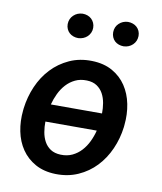

<svg xmlns="http://www.w3.org/2000/svg" viewBox="-85 -816 756 895"><g transform="rotate(10 293.5 -369.0)"><path d="M39.6 -265.6Q46.4 -320.3 68.1 -370.4Q89.8 -420.4 125.2 -458Q160.6 -495.6 208.7 -517.6Q256.8 -539.6 315.9 -538.1Q372.1 -536.6 412.4 -513.9Q452.6 -491.2 477.3 -454.1Q502 -417 511.5 -369.4Q521 -321.8 515.6 -270.5L514.6 -259.8Q507.8 -205.1 485.8 -155.5Q463.9 -106 428.5 -68.6Q393.1 -31.2 345 -9.8Q296.9 11.7 238.3 10.3Q182.6 8.8 142.3 -13.7Q102.1 -36.1 77.1 -72.8Q52.2 -109.4 42.7 -156.7Q33.2 -204.1 38.6 -255.4ZM246.6 -82.5Q277.3 -81.5 301.5 -93Q325.7 -104.5 343.8 -124.3Q361.8 -144 374 -169.4Q386.2 -194.8 393.1 -222.2H149.9Q149.4 -197.3 153.6 -172.9Q157.7 -148.4 168.5 -128.7Q179.2 -108.9 198.2 -96.2Q217.3 -83.5 246.6 -82.5ZM307.6 -444.3Q276.4 -445.3 252.2 -433.6Q228 -421.9 210.2 -402.3Q192.4 -382.8 180.2 -357.4Q168 -332 161.1 -305.2H403.3Q403.8 -329.6 399.7 -354Q395.5 -378.4 384.8 -398.2Q374 -418 355.2 -430.7Q336.4 -443.4 307.6 -444.3ZM173.3 -688Q173.8 -713.4 191.2 -730Q208.5 -746.6 233.9 -747.6Q246.1 -747.6 257.1 -743.7Q268.1 -739.7 276.1 -732.2Q284.2 -724.6 288.8 -714.1Q293.5 -703.6 293.5 -690.9Q293.5 -678.2 288.6 -667.5Q283.7 -656.7 275.4 -648.9Q267.1 -641.1 256.1 -636.7Q245.1 -632.3 232.9 -631.8Q220.7 -631.8 209.7 -635.7Q198.7 -639.6 190.7 -647Q182.6 -654.3 178 -664.8Q173.3 -675.3 173.3 -688ZM388.7 -687.5Q389.2 -712.9 406.5 -729.2Q423.8 -745.6 448.7 -746.6Q460.9 -746.6 471.9 -742.7Q482.9 -738.8 491 -731.4Q499 -724.1 503.7 -713.6Q508.3 -703.1 508.3 -690.4Q507.8 -665 490.5 -648.4Q473.1 -631.8 447.8 -630.9Q435.5 -630.9 424.6 -634.8Q413.6 -638.7 405.5 -646.2Q397.5 -653.8 393.1 -664.3Q388.7 -674.8 388.7 -687.5Z"/></g></svg>

Font: Roboto Mono Medium
Style: Italic
Weight: 500
Designer: Google
Version: Version 2.000985; 2015; ttfautohint (v1.3)